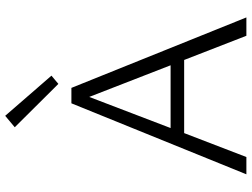

<svg xmlns="http://www.w3.org/2000/svg" viewBox="-132 -814 947 722"><g transform="rotate(-90 341.0 -453.5)"><path d="M476 -234H201L111 0H46L313 -658H371L636 0H567ZM456 -285 337 -591 220 -285ZM223 -871 266 -907 417 -733 386 -707Z"/></g></svg>

Font: Ysabeau Semilight
Style: Regular
Weight: 300
Designer: Christian Thalmann (Catharsis Fonts)
Version: Version 0.003